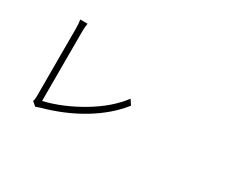

<svg xmlns="http://www.w3.org/2000/svg" viewBox="-111 -1087 1722 1443"><g transform="rotate(30 750.0 -365.5)"><path d="M274.4 2.9 238.3 -27.3Q245.1 -42 245.1 -67.4V-656.2Q245.1 -705.1 239.3 -734.4H302.7Q296.9 -701.2 296.9 -657.2V-60.5Q458 -99.6 616.7 -194.3Q775.4 -289.1 864.3 -408.2L893.6 -364.3Q798.8 -244.1 648.4 -152.8Q498 -61.5 305.7 -8.8Q280.3 0 274.4 2.9Z"/></g></svg>

Font: Bpmf Zihi Sans Light
Style: Light
Weight: 300
Foundry: But Ko
Version: Version 1.320